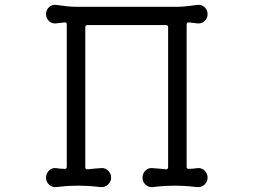

<svg xmlns="http://www.w3.org/2000/svg" viewBox="-20 -750 1040 788"><path d="M790 -60Q807 -62 819.5 -50Q832 -38 832 -21Q832 -4 819.5 7.5Q807 19 790 18Q755 14 735 13Q715 12 698 12Q678 12 659 13Q640 14 606 18Q589 19 577 7.5Q565 -4 565 -21Q565 -38 577 -50Q589 -62 606 -60Q619 -59 633 -58Q647 -57 661 -55Q670 -55 670 -64V-638Q670 -647 661 -647H339Q330 -647 330 -638V-64Q330 -55 339 -55Q353 -57 367 -58Q381 -59 394 -60Q411 -62 423.5 -50Q436 -38 436 -21Q436 -4 423.5 7.5Q411 19 394 18Q359 14 339 13Q319 12 302 12Q282 12 263 13Q244 14 210 18Q193 19 181 7.5Q169 -4 169 -21Q169 -38 181 -50Q193 -62 210 -60Q227 -57 245 -57H247Q254 -57 254 -65V-649Q254 -660 245 -658L210 -654Q193 -652 181 -663.5Q169 -675 169 -692Q169 -709 181 -720.5Q193 -732 210 -730Q230 -727 253 -724.5Q276 -722 297 -722H703Q724 -722 747 -724.5Q770 -727 790 -730Q807 -732 819.5 -720.5Q832 -709 832 -692Q832 -675 819.5 -663.5Q807 -652 790 -654L755 -658H753Q746 -658 746 -649V-65Q746 -57 754 -57Q772 -57 790 -60Z"/></svg>

Font: Kiwi Maru
Style: Regular
Weight: 400
Designer: Hiroki-Chan
Version: Version 1.100